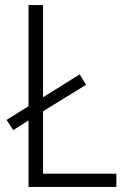

<svg xmlns="http://www.w3.org/2000/svg" viewBox="-20 -734 499 754"><path d="M92 0V-261L32 -223L6 -263L92 -317V-714H149V-352L293 -442L318 -401L149 -297V-52H437V0Z"/></svg>

Font: Noto Sans Lao UI SemCond Light
Style: Regular
Weight: 300
Width: 4
Designer: Monotype Design Team
Foundry: Monotype Imaging Inc.
Version: Version 2.000; ttfautohint (v1.8.4.7-5d5b)